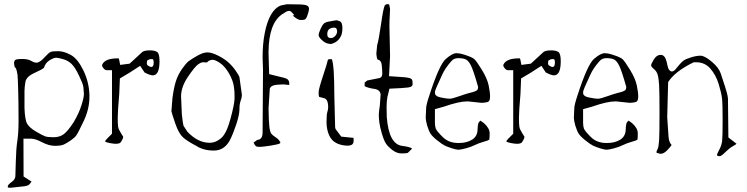

<svg xmlns="http://www.w3.org/2000/svg" viewBox="-20 -697 3561 915"><path d="M92.3 144 130.4 168.5Q127.4 173.3 120.1 181.6Q112.8 189.9 84.5 191.9L30.8 197.8H28.8Q17.1 197.8 17.1 194.8Q17.1 194.8 17.1 193.8V191.9Q17.1 183.1 34.7 170.9Q52.2 158.7 53.2 143.6Q54.2 128.4 55.4 71Q56.6 13.7 62.5 -24.9Q68.4 -63.5 68.4 -119.1Q68.4 -174.8 67.9 -205.1Q67.4 -235.4 66.9 -257.3Q66.4 -279.3 65.9 -290.5Q65.4 -301.8 64.9 -316.9Q64.5 -332 63.5 -339.8Q62.5 -347.7 60.5 -356.4Q58.6 -365.2 56.2 -370.1Q53.7 -375 49.8 -377.9L46.9 -394.5Q46.9 -406.2 52.7 -411.1Q58.6 -416 85.9 -416Q113.3 -416 127.9 -407.2Q142.6 -398.4 153.3 -398.4H155.3L161.1 -399.4L163.1 -400.4Q175.8 -405.3 194.3 -425.8Q212.9 -446.3 221.7 -449.7Q230.5 -453.1 257.3 -453.1Q284.2 -453.1 316.9 -435.5Q349.6 -418 377 -362.3Q404.3 -306.6 406.2 -244.1V-235.4Q406.2 -177.7 378.9 -120.1Q351.6 -62.5 343.3 -51.3Q335 -40 316.4 -27.3Q297.9 -14.6 284.2 -8.3Q270.5 -2 241.7 -2Q212.9 -2 179.7 -19.5Q148.4 -36.1 127.9 -36.1Q127 -36.1 126 -36.1H91.8L92.3 137.2ZM96.7 -262.7V-182.6Q98.6 -125 109.9 -106.4Q121.1 -87.9 151.9 -69.8Q182.6 -51.8 194.8 -47.4Q207 -43 235.4 -43Q263.7 -43 283.2 -57.1Q302.7 -71.3 330.1 -113.3Q355.5 -155.3 368.2 -195.3Q379.9 -232.4 379.9 -249Q379.9 -250 379.9 -251V-255.9L378.9 -257.8Q378.9 -270.5 377 -284.2Q375 -297.9 356.4 -336.9Q337.9 -376 321.3 -392.1Q304.7 -408.2 281.2 -415Q257.8 -421.9 247.1 -421.9Q236.3 -421.9 216.3 -409.7Q196.3 -397.5 189.5 -374Q181.6 -366.2 143.6 -349.1Q105.5 -332 101.1 -306.6Q96.7 -281.2 96.7 -262.7Z M679.7 -394.5Q679.7 -388.2 685.5 -384.3Q712.4 -366.2 712.4 -399.4Q712.4 -416 705.1 -415.5Q705.1 -415.5 692.4 -414.6Q692.4 -414.6 680.7 -407.7Q680.7 -407.7 679.7 -394.5ZM647.9 -383.3 598.1 -351.1 551.3 -323.2 548.3 -250Q541 -165 541 -134.8Q541 -104.5 543 -92.8Q544.9 -81.1 554.7 -65.4Q564.5 -49.8 567.4 -44.9Q567.4 -40 561.5 -28.8Q555.2 -16.6 549.8 -14.6Q542.5 -11.7 531.7 -11.7Q522.5 -11.7 503.4 -15.1Q484.4 -18.6 480.5 -23.4Q483.4 -29.3 490.2 -36.1L513.7 -59.6V-362.3H489.3Q481.4 -362.3 474.6 -370.1Q467.8 -377.9 466.8 -382.3Q465.8 -386.7 467.8 -390.6Q481.9 -418.9 541 -418.9H544.9Q547.4 -418.9 552.7 -387.7L597.7 -393.6L659.2 -450.2Q670.9 -457 694.3 -457Q717.8 -457 729 -449.2Q740.2 -441.4 740.2 -405.3Q740.2 -337.9 708 -337.9Q695.3 -337.9 668.9 -351.6Z M1121.1 -329.1 1132.8 -245.1Q1132.8 -232.4 1127 -217.3Q1121.1 -202.1 1121.1 -176.3Q1121.1 -150.4 1106 -104.5Q1090.8 -58.6 1075.2 -28.3Q1048.8 20.5 999 20.5Q949.2 20.5 915 -2Q872.1 -24.4 852.1 -42.5Q832 -60.5 815.9 -106.9Q799.8 -153.3 796.9 -167L801.8 -229.5Q808.6 -280.3 818.4 -310.5Q828.1 -340.8 847.2 -368.2Q866.2 -395.5 878.9 -405.3Q891.6 -415 919.9 -431.2Q948.2 -447.3 968.3 -447.3Q988.3 -447.3 1017.1 -433.1Q1045.9 -418.9 1065.4 -402.3Q1085 -385.7 1101.6 -362.3Q1118.2 -338.9 1121.1 -329.1ZM993.2 -412.1H992.2Q979.5 -411.1 969.7 -403.3V-402.3Q966.8 -399.4 963.9 -399.4Q963.9 -399.4 962.9 -399.4L947.3 -400.4Q938.5 -400.4 923.3 -389.6Q908.2 -378.9 876 -331.5Q843.8 -284.2 842.8 -239.3L846.7 -151.4Q851.6 -106.4 854.5 -97.7L873 -69.3Q922.9 -16.6 978.5 -16.6H981.4Q1007.8 -16.6 1033.7 -38.6Q1059.6 -60.5 1078.1 -129.9Q1096.7 -198.2 1097.7 -225.6Q1097.7 -225.6 1097.7 -236.3Q1097.7 -236.3 1097.7 -245.1Q1097.7 -263.7 1094.7 -283.2Q1090.8 -313.5 1071.3 -347.2Q1051.8 -380.9 1028.8 -396.5Q1005.9 -412.1 993.2 -412.1Z M1315.4 -17.6V-14.6Q1307.6 -8.8 1269 -2.9Q1230.5 2.9 1219.7 2.9Q1209 2.9 1203.6 1.5Q1198.2 0 1193.4 -7.8L1188.5 -17.6L1206.1 -30.3Q1231.4 -31.2 1231.4 -66.4L1233.4 -364.3L1231.4 -422.9Q1231.4 -486.3 1241.2 -537.1Q1262.7 -649.4 1318.4 -670.9L1347.7 -676.8L1411.1 -675.8Q1438.5 -674.8 1447.3 -668Q1453.1 -662.1 1452.6 -653.3Q1452.1 -644.5 1445.8 -626Q1439.5 -607.4 1433.6 -604.5Q1427.7 -601.6 1413.1 -601.6Q1398.4 -601.6 1375 -623L1382.8 -625L1368.2 -640.6Q1363.3 -645.5 1355 -645Q1346.7 -644.5 1324.2 -628.9Q1260.7 -585 1259.8 -450.2V-441.4L1262.7 -343.8L1305.7 -333Q1339.8 -326.2 1349.1 -319.8Q1358.4 -313.5 1358.4 -299.8V-292L1330.1 -294.9L1297.9 -293Q1269.5 -290 1265.6 -273.4L1259.8 -179.7Q1260.7 -117.2 1263.7 -92.8Q1266.6 -68.4 1272.9 -60.1Q1279.3 -51.8 1293.9 -42.5Q1308.6 -33.2 1313.5 -22.5H1314.5Q1316.4 -19.5 1315.4 -17.6Z M1556.2 -487.3Q1551.3 -487.3 1539.6 -490.2Q1527.8 -493.2 1513.2 -506.8Q1498.5 -520.5 1498.5 -529.8Q1498.5 -539.1 1508.3 -560.5Q1518.1 -582 1526.9 -587.4Q1535.6 -592.8 1549.3 -594.7Q1563 -596.7 1571.8 -598.6Q1580.6 -600.6 1583.5 -600.6Q1586.4 -600.6 1599.1 -595.7Q1611.8 -590.8 1611.8 -562Q1611.8 -533.2 1600.1 -516.6Q1588.4 -500 1574.7 -493.7Q1561 -487.3 1556.2 -487.3ZM1557.1 -515.6Q1567.9 -515.6 1577.1 -525.4Q1586.4 -535.2 1586.4 -546.9Q1586.4 -566.4 1570.8 -565.4Q1557.1 -564.5 1548.3 -557.6Q1539.6 -550.8 1539.6 -533.2Q1539.6 -515.6 1557.1 -515.6ZM1573.2 -245.1 1577.1 -90.8Q1578.1 -85.9 1579.1 -82L1606.4 -45.9L1665 -40V-24.4Q1665 -2.9 1636.7 -2.9Q1608.4 -2.9 1584 -14.6Q1559.6 -26.4 1547.9 -53.7Q1536.1 -81.1 1536.1 -116.2Q1536.1 -151.4 1540 -163.1Q1543.9 -174.8 1543.9 -186.5Q1543.9 -225.6 1522.5 -229.5L1501 -235.4Q1498 -241.2 1498.5 -257.8Q1499 -274.4 1519.5 -335.9Q1540 -397.5 1541 -406.2Q1542 -415 1549.8 -415H1561.5Q1573.2 -385.7 1573.2 -245.1Z M1838.9 -429.7 1834 -334 1891.6 -330.1Q1927.7 -328.1 1938.5 -322.3Q1945.3 -317.4 1945.8 -309.1Q1946.3 -300.8 1946.3 -294.9Q1946.3 -289.1 1939.5 -284.2Q1932.6 -279.3 1893.6 -277.3L1835.9 -274.4L1826.2 -234.4Q1822.3 -212.9 1822.3 -187.5Q1822.3 -162.1 1823.2 -139.6Q1833 -10.7 1895.5 -2Q1933.6 2.9 1943.4 10.7V11.7L1923.8 31.2Q1917 34.2 1894 34.2Q1871.1 34.2 1850.1 18.1Q1829.1 2 1819.3 -12.7Q1809.6 -27.3 1799.8 -60.5Q1790 -93.8 1787.6 -115.2Q1785.2 -136.7 1785.2 -152.3Q1786.1 -168 1790 -193.4L1793.9 -246.1Q1792 -269.5 1763.7 -273.4Q1735.4 -277.3 1717.8 -286.1V-303.7L1730.5 -313.5L1789.1 -325.2Q1801.8 -329.1 1801.8 -346.2Q1801.8 -363.3 1799.3 -386.7Q1796.9 -410.2 1779.3 -413.1Q1775.4 -419.9 1773.4 -440.4L1777.3 -481.4Q1785.2 -506.8 1795.9 -582Q1806.6 -657.2 1813.5 -670.9Q1818.4 -676.8 1825.7 -677.2Q1833 -677.7 1835 -674.8L1838.9 -654.3Q1838.9 -641.6 1837.4 -621.1Q1835.9 -600.6 1835.9 -571.3Q1835.9 -542 1837.4 -498.5Q1838.9 -455.1 1838.9 -429.7Z M2052.7 -112.3Q2052.7 -95.7 2056.6 -84.5Q2060.5 -73.2 2089.4 -44.4Q2118.2 -15.6 2163.1 -15.6H2168Q2204.1 -15.6 2229.5 -31.2Q2254.9 -46.9 2255.9 -79.1Q2256.8 -111.3 2263.7 -116.2L2269.5 -122.1L2286.1 -110.4Q2313.5 -85.9 2313.5 -62Q2313.5 -38.1 2311.5 -31.2Q2306.6 -27.3 2283.7 -21Q2260.7 -14.6 2242.2 -5.4Q2223.6 3.9 2198.7 10.3Q2173.8 16.6 2164.6 16.6Q2155.3 16.6 2133.8 9.8Q2112.3 2.9 2100.1 -2.9Q2087.9 -8.8 2064 -27.8Q2040 -46.9 2031.7 -60.1Q2023.4 -73.2 2015.6 -98.6Q2008.8 -124 2008.8 -135.7L2010.7 -179.7Q2010.7 -196.3 2025.4 -240.2Q2074.2 -391.6 2105.5 -417Q2136.7 -443.4 2154.3 -443.4Q2155.3 -443.4 2156.2 -443.4Q2173.8 -443.4 2201.2 -433.6Q2230.5 -423.8 2240.2 -415.5Q2250 -407.2 2275.9 -365.2Q2301.8 -323.2 2308.6 -290.5Q2315.4 -257.8 2315.4 -238.3Q2315.4 -218.8 2308.6 -213.4Q2301.8 -208 2274.4 -207L2209 -213.9H2208Q2167 -213.9 2094.7 -188.5L2052.7 -176.8ZM2257.8 -285.2Q2236.3 -361.3 2224.1 -385.3Q2211.9 -409.2 2198.2 -414.6Q2184.6 -419.9 2163.6 -419.9Q2142.6 -419.9 2130.9 -405.3L2129.9 -404.3Q2100.6 -371.1 2086.9 -340.3Q2073.2 -309.6 2068.4 -299.3Q2063.5 -289.1 2061.5 -284.2Q2059.6 -279.3 2057.1 -273.4Q2054.7 -267.6 2053.7 -263.7Q2052.7 -259.8 2052.7 -255.9Q2052.7 -252 2053.7 -248.5Q2054.7 -245.1 2057.6 -242.7Q2060.5 -240.2 2062.5 -238.8Q2064.5 -237.3 2068.8 -235.8Q2073.2 -234.4 2075.2 -233.9Q2077.1 -233.4 2081.5 -232.4Q2085.9 -231.4 2099.6 -229Q2113.3 -226.6 2124 -226.6Q2134.8 -226.6 2168 -238.3Q2201.2 -250 2214.8 -253.4Q2228.5 -256.8 2233.9 -258.3Q2239.3 -259.8 2242.7 -261.2Q2246.1 -262.7 2250.5 -265.1Q2254.9 -267.6 2256.8 -271.5L2258.8 -283.2Z M2591.8 -394.5Q2591.8 -388.2 2597.7 -384.3Q2624.5 -366.2 2624.5 -399.4Q2624.5 -416 2617.2 -415.5Q2617.2 -415.5 2604.5 -414.6Q2604.5 -414.6 2592.8 -407.7Q2592.8 -407.7 2591.8 -394.5ZM2560.1 -383.3 2510.3 -351.1 2463.4 -323.2 2460.4 -250Q2453.1 -165 2453.1 -134.8Q2453.1 -104.5 2455.1 -92.8Q2457 -81.1 2466.8 -65.4Q2476.6 -49.8 2479.5 -44.9Q2479.5 -40 2473.6 -28.8Q2467.3 -16.6 2461.9 -14.6Q2454.6 -11.7 2443.8 -11.7Q2434.6 -11.7 2415.5 -15.1Q2396.5 -18.6 2392.6 -23.4Q2395.5 -29.3 2402.3 -36.1L2425.8 -59.6V-362.3H2401.4Q2393.6 -362.3 2386.7 -370.1Q2379.9 -377.9 2378.9 -382.3Q2377.9 -386.7 2379.9 -390.6Q2394 -418.9 2453.1 -418.9H2457Q2459.5 -418.9 2464.8 -387.7L2509.8 -393.6L2571.3 -450.2Q2583 -457 2606.4 -457Q2629.9 -457 2641.1 -449.2Q2652.3 -441.4 2652.3 -405.3Q2652.3 -337.9 2620.1 -337.9Q2607.4 -337.9 2581.1 -351.6Z M2758.8 -112.3Q2758.8 -95.7 2762.7 -84.5Q2766.6 -73.2 2795.4 -44.4Q2824.2 -15.6 2869.1 -15.6H2874Q2910.2 -15.6 2935.5 -31.2Q2960.9 -46.9 2961.9 -79.1Q2962.9 -111.3 2969.7 -116.2L2975.6 -122.1L2992.2 -110.4Q3019.5 -85.9 3019.5 -62Q3019.5 -38.1 3017.6 -31.2Q3012.7 -27.3 2989.7 -21Q2966.8 -14.6 2948.2 -5.4Q2929.7 3.9 2904.8 10.3Q2879.9 16.6 2870.6 16.6Q2861.3 16.6 2839.8 9.8Q2818.4 2.9 2806.2 -2.9Q2793.9 -8.8 2770 -27.8Q2746.1 -46.9 2737.8 -60.1Q2729.5 -73.2 2721.7 -98.6Q2714.8 -124 2714.8 -135.7L2716.8 -179.7Q2716.8 -196.3 2731.4 -240.2Q2780.3 -391.6 2811.5 -417Q2842.8 -443.4 2860.4 -443.4Q2861.3 -443.4 2862.3 -443.4Q2879.9 -443.4 2907.2 -433.6Q2936.5 -423.8 2946.3 -415.5Q2956.1 -407.2 2981.9 -365.2Q3007.8 -323.2 3014.6 -290.5Q3021.5 -257.8 3021.5 -238.3Q3021.5 -218.8 3014.6 -213.4Q3007.8 -208 2980.5 -207L2915 -213.9H2914.1Q2873 -213.9 2800.8 -188.5L2758.8 -176.8ZM2963.9 -285.2Q2942.4 -361.3 2930.2 -385.3Q2918 -409.2 2904.3 -414.6Q2890.6 -419.9 2869.6 -419.9Q2848.6 -419.9 2836.9 -405.3L2835.9 -404.3Q2806.6 -371.1 2793 -340.3Q2779.3 -309.6 2774.4 -299.3Q2769.5 -289.1 2767.6 -284.2Q2765.6 -279.3 2763.2 -273.4Q2760.7 -267.6 2759.8 -263.7Q2758.8 -259.8 2758.8 -255.9Q2758.8 -252 2759.8 -248.5Q2760.7 -245.1 2763.7 -242.7Q2766.6 -240.2 2768.6 -238.8Q2770.5 -237.3 2774.9 -235.8Q2779.3 -234.4 2781.2 -233.9Q2783.2 -233.4 2787.6 -232.4Q2792 -231.4 2805.7 -229Q2819.3 -226.6 2830.1 -226.6Q2840.8 -226.6 2874 -238.3Q2907.2 -250 2920.9 -253.4Q2934.6 -256.8 2939.9 -258.3Q2945.3 -259.8 2948.7 -261.2Q2952.1 -262.7 2956.5 -265.1Q2960.9 -267.6 2962.9 -271.5L2964.8 -283.2Z M3164.1 -305.7Q3161.1 -182.6 3159.7 -138.7L3166 -44.9Q3168 -19 3180.7 -5.9Q3175.8 2 3159.7 19Q3143.6 36.1 3127 36.1L3109.4 31.2Q3108.4 29.3 3108.4 26.9Q3108.4 24.4 3113.8 13.7Q3119.1 2.9 3121.1 -28.8Q3123 -60.5 3123 -159.2Q3123 -257.8 3121.1 -291Q3119.1 -324.2 3114.3 -340.8Q3109.4 -357.4 3096.2 -368.2Q3083 -378.9 3083 -385.7Q3083 -392.6 3096.2 -414.1Q3109.4 -435.5 3128.4 -435.5Q3148.4 -435.5 3156.2 -405.3Q3157.2 -401.4 3159.7 -390.1Q3162.1 -378.9 3164.1 -373Q3166 -367.2 3170.9 -361.8Q3175.8 -356.4 3181.2 -356.4Q3186.5 -356.4 3190.4 -358.9Q3194.3 -361.3 3196.8 -363.8Q3199.2 -366.2 3204.1 -372.6Q3209 -378.9 3219.7 -391.1Q3230.5 -403.3 3239.7 -409.7Q3249 -416 3273.9 -423.8Q3298.8 -431.6 3318.4 -431.6Q3337.9 -431.6 3371.6 -403.3Q3405.3 -375 3414.6 -347.2Q3423.8 -319.3 3435.5 -283.7Q3447.3 -248 3449.2 -227.5L3451.2 -42L3490.2 -11.7Q3486.3 -7.8 3471.2 0.5Q3456.1 8.8 3437 27.8Q3418 46.9 3409.7 47.4Q3401.4 47.9 3398.4 43.9H3397.5Q3396.5 43 3397.5 38.6Q3398.4 34.2 3408.7 14.6Q3418.9 -4.9 3421.4 -24.9Q3423.8 -44.9 3423.8 -123Q3423.8 -201.2 3420.9 -227.5Q3418 -253.9 3404.8 -296.9Q3391.6 -339.8 3365.2 -370.1Q3338.9 -400.4 3296.9 -400.4H3286.1Q3195.8 -356.4 3164.1 -305.7Z"/></svg>

Font: Drukaatie burti
Style: Thin
Weight: 100
Version: Version 0.14